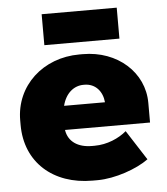

<svg xmlns="http://www.w3.org/2000/svg" viewBox="-52 -767 720 828"><g transform="rotate(-5 307.5 -353.0)"><path d="M159 -586H484V-720H159ZM315 14H337C413 14 509 -20 559 -57L476 -186C443 -158 392 -135 337 -135H326C265 -135 224 -163 216 -213V-214H584V-299C584 -431 471 -533 321 -533H306C148 -533 27 -422 27 -272V-252C27 -90 145 14 315 14ZM221 -318C234 -371 270 -401 312 -401H316C364 -401 394 -365 398 -318Z"/></g></svg>

Font: Fixel Display Black
Style: Regular
Weight: 900
Designer: AlfaBravo + MacPaw
Foundry: Kyrylo Tkachov, Marchela Mozhyna, Serhii Makarenko, Maria Weinstein, Zakhar Kryvoshyya
Version: Version 1.211